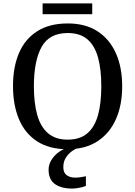

<svg xmlns="http://www.w3.org/2000/svg" viewBox="-20 -862 791 1122"><path d="M375 10Q268 10 197 -36Q126 -82 91 -165Q56 -248 56 -359Q56 -470 91 -552Q126 -634 197.5 -679.5Q269 -725 376 -725Q479 -725 549.5 -679.5Q620 -634 657 -551.5Q694 -469 694 -358Q694 -247 657 -164.5Q620 -82 549 -36Q478 10 375 10ZM375 -46Q448 -46 491 -83.5Q534 -121 553 -190.5Q572 -260 572 -358Q572 -456 553 -525.5Q534 -595 491 -632Q448 -669 376 -669Q268 -669 223 -587.5Q178 -506 178 -358Q178 -260 197.5 -190.5Q217 -121 260.5 -83.5Q304 -46 375 -46ZM403 240Q338 240 301 213.5Q264 187 264 130Q264 99 281 72Q298 45 324.5 26Q351 7 382 0H443Q422 6 400.5 21.5Q379 37 364.5 60Q350 83 350 115Q350 147 369.5 161.5Q389 176 419 176Q433 176 448.5 174Q464 172 482 168V224Q472 229 457.5 232.5Q443 236 428.5 238Q414 240 403 240ZM229 -779V-842H519V-779Z"/></svg>

Font: ET Text
Style: Regular
Weight: 470
Designer: Monotype Design Team
Foundry: Monotype Imaging Inc.
Version: Version 2.009